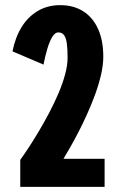

<svg xmlns="http://www.w3.org/2000/svg" viewBox="-20 -726 490 746"><path d="M381.3 -505.9Q381.3 -473.9 372.8 -436.5Q364.2 -399.1 350 -360Q335.7 -320.9 318.6 -283Q301.6 -245.1 284 -211.3Q266.5 -177.6 251.4 -151.3Q236.4 -125 226.6 -109.1H386.4V0H58.7V-104.9Q72.9 -124.3 91.6 -152.9Q110.4 -181.4 131 -216.1Q151.6 -250.9 171.5 -288.5Q191.3 -326.1 207.4 -363.9Q223.5 -401.7 233 -437.1Q242.6 -472.4 242.6 -501.6Q242.6 -534.3 239.8 -556.2Q237 -578.1 229.1 -589.1Q221.2 -600.1 206.3 -600.1Q193.4 -600.1 182.6 -581.8Q171.8 -563.5 163.4 -534.8Q155 -506 149.1 -475L28.6 -526.4Q39.1 -580.4 64 -620.8Q88.9 -661.1 126.9 -683.5Q164.9 -706 213.9 -706Q265.9 -706 303.4 -682.1Q340.9 -658.3 361.1 -613.5Q381.3 -568.6 381.3 -505.9Z"/></svg>

Font: League Mono Thin Condensed
Style: Regular
Weight: 100
Width: 1
Designer: Tyler Finck
Foundry: The League of Moveable Type / Tyler Finck
Version: Version 2.300;RELEASE